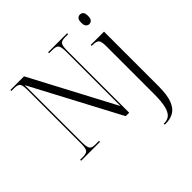

<svg xmlns="http://www.w3.org/2000/svg" viewBox="-248 -937 1370 1370"><g transform="rotate(-45 436.5 -252.0)"><path d="M35 0V-10H63Q100 -10 111 -25.5Q122 -41 122 -91V-624Q122 -674 111 -689Q100 -704 65 -704H35V-714H173L510 -77V-624Q510 -674 498.5 -689Q487 -704 452 -704H416V-714H608V-704H577Q541 -704 530.5 -688.5Q520 -673 520 -623V0H485L132 -666V-91Q132 -41 143 -25.5Q154 -10 190 -10H226V0ZM766 -648Q753 -648 742.5 -658.5Q732 -669 732 -696Q732 -724 742.5 -734Q753 -744 766 -744Q781 -744 791 -734Q801 -724 801 -696Q801 -669 791 -658.5Q781 -648 766 -648ZM639 240V230H646Q676 230 697 212.5Q718 195 729 151.5Q740 108 740 30V-451Q740 -499 727.5 -512.5Q715 -526 678 -526H668V-536H802V13Q802 104 782.5 153Q763 202 729 221Q695 240 652 240Z"/></g></svg>

Font: Noto Serif Display Condensed Light
Style: Regular
Weight: 300
Width: 3
Designer: Monotype Design Team
Foundry: Monotype Imaging Inc.
Version: Version 2.009